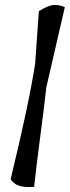

<svg xmlns="http://www.w3.org/2000/svg" viewBox="-20 -755 282 776"><path d="M137 -710Q178 -735 200 -735Q222 -735 242 -726L167 -401Q162 -350 144 -213.5Q126 -77 118 0Q45 7 23 -31Q96 -331 122 -497Z"/></svg>

Font: Tillana
Style: Regular
Weight: 400
Designer: Lipi Raval (Devanagari, Latin), Jonny Pinhorn (Latin)
Foundry: Indian Type Foundry
Version: Version 2.002;PS 1.0;hotconv 1.0.79;makeotf.lib2.5.61930; tt